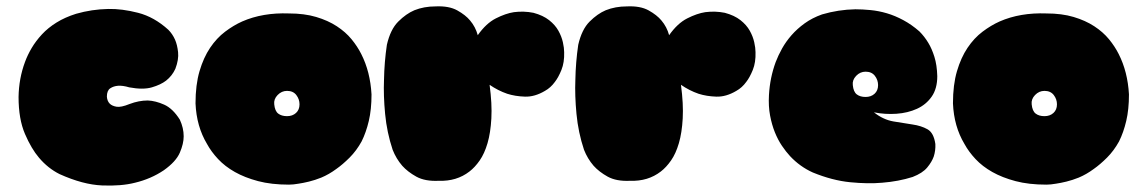

<svg xmlns="http://www.w3.org/2000/svg" viewBox="-20 -558 3563 600"><path d="M384 -285Q364 -291 349 -290Q335 -289 324.5 -282Q314 -275 314 -256Q315 -242 323 -234Q330 -227 344 -224.5Q358 -222 385 -233Q414 -244 442 -244Q466 -243 493 -231Q520 -219 542 -184Q554 -158 554 -132Q554 -109 542 -81Q530 -53 492 -26Q452 1 402 13Q359 24 299 21.5Q239 19 166 -14Q130 -32 102 -65Q78 -93 58 -139.5Q38 -186 38 -255Q39 -313 58 -364Q66 -386 79 -408Q92 -430 111 -450.5Q130 -471 156.5 -487.5Q183 -504 218 -515Q267 -529 318 -530Q361 -531 411.5 -518Q462 -505 506 -465Q519 -452 527 -434Q534 -418 536.5 -395Q539 -372 528 -343Q518 -321 499 -306Q482 -293 454.5 -285Q427 -277 384 -285Z M1110 -116Q1094 -87 1072.5 -65.5Q1051 -44 1031 -30Q1008 -13 984 -3Q964 5 945.5 9.5Q927 14 913 16Q896 19 883 19Q828 19 786.5 8Q745 -3 714 -20.5Q683 -38 661.5 -61Q640 -84 627 -108Q594 -163 591 -235Q591 -293 603.5 -335.5Q616 -378 636.5 -408.5Q657 -439 683.5 -459Q710 -479 737 -491Q801 -519 883 -516Q931 -516 968 -505Q1005 -494 1032.5 -476Q1060 -458 1078.5 -435.5Q1097 -413 1109 -389Q1137 -334 1141 -263Q1141 -216 1132.5 -180Q1124 -144 1110 -116ZM877 -274Q860 -274 847.5 -261Q835 -248 837 -232Q839 -211 849.5 -203Q860 -195 877 -195Q894 -195 905 -205Q916 -215 916 -232Q916 -248 906 -261Q896 -274 877 -274Z M1473 -448Q1499 -485 1529.5 -500.5Q1560 -516 1586 -520Q1617 -524 1647 -518Q1677 -510 1696 -495Q1715 -480 1725 -462Q1735 -444 1739 -426Q1743 -408 1743 -395Q1744 -363 1734.5 -339.5Q1725 -316 1714 -302Q1701 -284 1683 -274Q1651 -255 1620.5 -256Q1590 -257 1565 -265Q1536 -275 1510 -293Q1518 -233 1515.5 -188Q1513 -143 1503.5 -110.5Q1494 -78 1479 -56.5Q1464 -35 1447 -22Q1407 9 1351 7Q1308 9 1281 -6Q1254 -21 1237 -40Q1218 -62 1207 -90Q1189 -144 1183.5 -202Q1178 -260 1180 -308Q1181 -364 1189 -418Q1200 -466 1224.5 -490.5Q1249 -515 1275 -526Q1305 -538 1341 -538Q1383 -540 1409 -525.5Q1435 -511 1449 -494Q1466 -474 1473 -448Z M2071 -448Q2097 -485 2127.5 -500.5Q2158 -516 2184 -520Q2215 -524 2245 -518Q2275 -510 2294 -495Q2313 -480 2323 -462Q2333 -444 2337 -426Q2341 -408 2341 -395Q2342 -363 2332.5 -339.5Q2323 -316 2312 -302Q2299 -284 2281 -274Q2249 -255 2218.5 -256Q2188 -257 2163 -265Q2134 -275 2108 -293Q2116 -233 2113.5 -188Q2111 -143 2101.5 -110.5Q2092 -78 2077 -56.5Q2062 -35 2045 -22Q2005 9 1949 7Q1906 9 1879 -6Q1852 -21 1835 -40Q1816 -62 1805 -90Q1787 -144 1781.5 -202Q1776 -260 1778 -308Q1779 -364 1787 -418Q1798 -466 1822.5 -490.5Q1847 -515 1873 -526Q1903 -538 1939 -538Q1981 -540 2007 -525.5Q2033 -511 2047 -494Q2064 -474 2071 -448Z M2711 -207Q2740 -184 2772 -178.5Q2804 -173 2831.5 -169Q2859 -165 2878.5 -154Q2898 -143 2903 -108Q2904 -88 2898 -69Q2892 -52 2877.5 -34.5Q2863 -17 2832 -5Q2788 9 2737 13Q2693 17 2637 11.5Q2581 6 2520 -19Q2480 -37 2449 -70Q2436 -84 2423.5 -102.5Q2411 -121 2401.5 -144.5Q2392 -168 2386.5 -197Q2381 -226 2383 -261Q2386 -315 2404 -364Q2412 -385 2424 -406.5Q2436 -428 2453.5 -448Q2471 -468 2494.5 -485Q2518 -502 2549 -513Q2600 -528 2653 -529Q2675 -529 2700.5 -526.5Q2726 -524 2751.5 -516.5Q2777 -509 2803 -495Q2829 -481 2853 -460Q2869 -444 2881 -424Q2892 -406 2900 -380.5Q2908 -355 2909 -320Q2909 -281 2891.5 -256Q2874 -231 2845.5 -218Q2817 -205 2781.5 -202.5Q2746 -200 2711 -207ZM2685 -334Q2668 -334 2655.5 -321Q2643 -308 2645 -292Q2647 -271 2657.5 -263Q2668 -255 2685 -255Q2702 -255 2713 -265Q2724 -275 2724 -292Q2724 -308 2714 -321Q2704 -334 2685 -334Z M3477 -116Q3461 -87 3439.5 -65.5Q3418 -44 3398 -30Q3375 -13 3351 -3Q3331 5 3312.5 9.5Q3294 14 3280 16Q3263 19 3250 19Q3195 19 3153.5 8Q3112 -3 3081 -20.5Q3050 -38 3028.5 -61Q3007 -84 2994 -108Q2961 -163 2958 -235Q2958 -293 2970.5 -335.5Q2983 -378 3003.5 -408.5Q3024 -439 3050.5 -459Q3077 -479 3104 -491Q3168 -519 3250 -516Q3298 -516 3335 -505Q3372 -494 3399.5 -476Q3427 -458 3445.5 -435.5Q3464 -413 3476 -389Q3504 -334 3508 -263Q3508 -216 3499.5 -180Q3491 -144 3477 -116ZM3244 -274Q3227 -274 3214.5 -261Q3202 -248 3204 -232Q3206 -211 3216.5 -203Q3227 -195 3244 -195Q3261 -195 3272 -205Q3283 -215 3283 -232Q3283 -248 3273 -261Q3263 -274 3244 -274Z"/></svg>

Font: Sniglet
Style: ExtraBold
Weight: 800
Version: Version 2.000; ttfautohint (v0.95) -l 8 -r 50 -G 200 -x 14 -